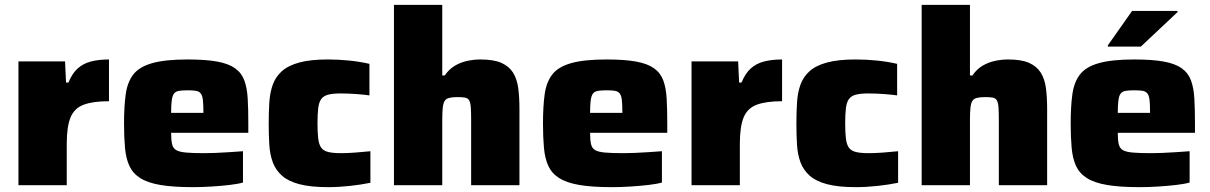

<svg xmlns="http://www.w3.org/2000/svg" viewBox="-20 -763 4987 791"><path d="M56 0V-510H248L252 -423H262Q277 -460 299.5 -480.5Q322 -501 354 -509.5Q386 -518 429 -518V-346Q363 -346 324.5 -331.5Q286 -317 270.5 -279Q255 -241 255 -170V0Z M774 8Q693 8 640.5 -1Q588 -10 557.5 -29.5Q527 -49 513 -79.5Q499 -110 495 -153.5Q491 -197 491 -254Q491 -325 498 -375Q505 -425 529.5 -456.5Q554 -488 607.5 -503Q661 -518 753 -518Q827 -518 874 -509.5Q921 -501 948 -482Q975 -463 986.5 -432Q998 -401 1000.5 -357Q1003 -313 1003 -254V-216H685Q685 -186 689 -169Q693 -152 706 -144.5Q719 -137 746.5 -134.5Q774 -132 821 -132Q841 -132 867.5 -133Q894 -134 923.5 -136Q953 -138 981 -140V-11Q960 -5 925.5 -1Q891 3 851.5 5.5Q812 8 774 8ZM818 -280V-299Q818 -331 816 -350Q814 -369 807 -378Q800 -387 786.5 -389Q773 -391 752 -391Q730 -391 716.5 -388.5Q703 -386 696.5 -377Q690 -368 687.5 -349Q685 -330 685 -298H836Z M1331 8Q1260 8 1214 -4Q1168 -16 1142 -39Q1116 -62 1104 -94Q1092 -126 1089.5 -166.5Q1087 -207 1087 -254Q1087 -300 1089.5 -340.5Q1092 -381 1103.5 -413.5Q1115 -446 1141 -469.5Q1167 -493 1213 -505.5Q1259 -518 1330 -518Q1375 -518 1419 -513.5Q1463 -509 1502 -500V-370Q1482 -373 1448.5 -375.5Q1415 -378 1384 -378Q1351 -378 1332 -373Q1313 -368 1303.5 -355Q1294 -342 1291 -317.5Q1288 -293 1288 -255Q1288 -216 1291 -192Q1294 -168 1303 -155Q1312 -142 1331.5 -137Q1351 -132 1385 -132Q1411 -132 1444.5 -134.5Q1478 -137 1506 -140V-10Q1467 -2 1421 3Q1375 8 1331 8Z M1603 0V-743H1802V-452H1812Q1830 -478 1853.5 -492Q1877 -506 1904.5 -512Q1932 -518 1959 -518Q2014 -518 2045.5 -504Q2077 -490 2093.5 -464Q2110 -438 2115 -400Q2120 -362 2120 -314V0H1921V-269Q1921 -303 1919.5 -322Q1918 -341 1912.5 -350Q1907 -359 1895 -361Q1883 -363 1864 -363Q1843 -363 1830 -359.5Q1817 -356 1811.5 -346.5Q1806 -337 1804 -318.5Q1802 -300 1802 -270V0Z M2500 8Q2419 8 2366.5 -1Q2314 -10 2283.5 -29.5Q2253 -49 2239 -79.5Q2225 -110 2221 -153.5Q2217 -197 2217 -254Q2217 -325 2224 -375Q2231 -425 2255.5 -456.5Q2280 -488 2333.5 -503Q2387 -518 2479 -518Q2553 -518 2600 -509.5Q2647 -501 2674 -482Q2701 -463 2712.5 -432Q2724 -401 2726.5 -357Q2729 -313 2729 -254V-216H2411Q2411 -186 2415 -169Q2419 -152 2432 -144.5Q2445 -137 2472.5 -134.5Q2500 -132 2547 -132Q2567 -132 2593.5 -133Q2620 -134 2649.5 -136Q2679 -138 2707 -140V-11Q2686 -5 2651.5 -1Q2617 3 2577.5 5.5Q2538 8 2500 8ZM2544 -280V-299Q2544 -331 2542 -350Q2540 -369 2533 -378Q2526 -387 2512.5 -389Q2499 -391 2478 -391Q2456 -391 2442.5 -388.5Q2429 -386 2422.5 -377Q2416 -368 2413.5 -349Q2411 -330 2411 -298H2562Z M2829 0V-510H3021L3025 -423H3035Q3050 -460 3072.5 -480.5Q3095 -501 3127 -509.5Q3159 -518 3202 -518V-346Q3136 -346 3097.5 -331.5Q3059 -317 3043.5 -279Q3028 -241 3028 -170V0Z M3505 8Q3434 8 3388 -4Q3342 -16 3316 -39Q3290 -62 3278 -94Q3266 -126 3263.5 -166.5Q3261 -207 3261 -254Q3261 -300 3263.5 -340.5Q3266 -381 3277.5 -413.5Q3289 -446 3315 -469.5Q3341 -493 3387 -505.5Q3433 -518 3504 -518Q3549 -518 3593 -513.5Q3637 -509 3676 -500V-370Q3656 -373 3622.5 -375.5Q3589 -378 3558 -378Q3525 -378 3506 -373Q3487 -368 3477.5 -355Q3468 -342 3465 -317.5Q3462 -293 3462 -255Q3462 -216 3465 -192Q3468 -168 3477 -155Q3486 -142 3505.5 -137Q3525 -132 3559 -132Q3585 -132 3618.5 -134.5Q3652 -137 3680 -140V-10Q3641 -2 3595 3Q3549 8 3505 8Z M3777 0V-743H3976V-452H3986Q4004 -478 4027.5 -492Q4051 -506 4078.5 -512Q4106 -518 4133 -518Q4188 -518 4219.5 -504Q4251 -490 4267.5 -464Q4284 -438 4289 -400Q4294 -362 4294 -314V0H4095V-269Q4095 -303 4093.5 -322Q4092 -341 4086.5 -350Q4081 -359 4069 -361Q4057 -363 4038 -363Q4017 -363 4004 -359.5Q3991 -356 3985.5 -346.5Q3980 -337 3978 -318.5Q3976 -300 3976 -270V0Z M4674 8Q4593 8 4540.5 -1Q4488 -10 4457.5 -29.5Q4427 -49 4413 -79.5Q4399 -110 4395 -153.5Q4391 -197 4391 -254Q4391 -325 4398 -375Q4405 -425 4429.5 -456.5Q4454 -488 4507.5 -503Q4561 -518 4653 -518Q4727 -518 4774 -509.5Q4821 -501 4848 -482Q4875 -463 4886.5 -432Q4898 -401 4900.5 -357Q4903 -313 4903 -254V-216H4585Q4585 -186 4589 -169Q4593 -152 4606 -144.5Q4619 -137 4646.5 -134.5Q4674 -132 4721 -132Q4741 -132 4767.5 -133Q4794 -134 4823.5 -136Q4853 -138 4881 -140V-11Q4860 -5 4825.5 -1Q4791 3 4751.5 5.5Q4712 8 4674 8ZM4718 -280V-299Q4718 -331 4716 -350Q4714 -369 4707 -378Q4700 -387 4686.5 -389Q4673 -391 4652 -391Q4630 -391 4616.5 -388.5Q4603 -386 4596.5 -377Q4590 -368 4587.5 -349Q4585 -330 4585 -298H4736ZM4544 -571V-576L4644 -718H4831V-713L4680 -571Z"/></svg>

Font: Saira SemiExpanded ExtraBold
Style: Regular
Weight: 800
Width: 6
Designer: Hector Gatti with collaboration of the Omnibus-Type team
Foundry: Omnibus-Type
Version: Version 1.101